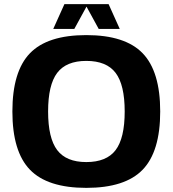

<svg xmlns="http://www.w3.org/2000/svg" viewBox="-20 -890 836 930"><path d="M125 -632Q210 -720 398 -720Q586 -720 671 -632Q756 -544 756 -350Q756 -156 671 -68Q586 20 398 20Q210 20 125 -68Q40 -156 40 -350Q40 -544 125 -632ZM398 -595Q301 -595 257 -537Q213 -479 213 -350Q213 -221 257 -163Q301 -105 398 -105Q496 -105 540 -163Q584 -221 584 -350Q584 -479 540 -537Q496 -595 398 -595ZM505 -870H506L560 -750H458L399 -858L340 -750H238L292 -870Z"/></svg>

Font: Fivo Sans Modern
Style: Regular
Weight: 700
Designer: Alexander Slobzheninov
Foundry: Alexander Slobzheninov
Version: 1.0